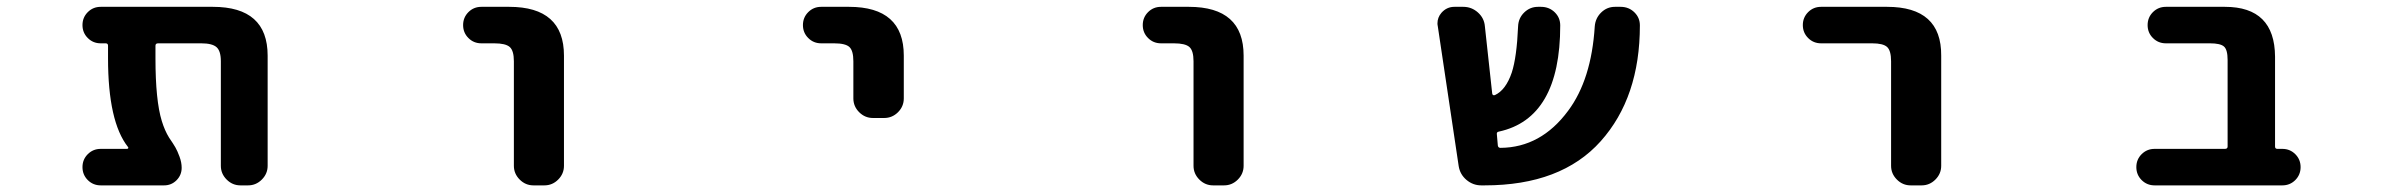

<svg xmlns="http://www.w3.org/2000/svg" viewBox="-20 -566 7040 565"><path d="M767.6 -78.1Q767.6 -54.7 750.5 -37.6Q733.4 -20.5 710 -20.5H687.5Q664.1 -20.5 647 -37.6Q629.9 -54.7 629.9 -78.1V-385.7Q629.9 -416 617.2 -427.2Q604.5 -438.5 572.3 -438.5H445.3Q437.5 -438.5 437.5 -431.6V-394.5Q437.5 -270.5 456.1 -210Q464.8 -181.6 477.5 -161.1Q490.2 -142.6 496.1 -132.3Q502 -122.1 508.3 -105Q514.6 -87.9 514.6 -72.3Q514.6 -50.8 499.5 -35.6Q484.4 -20.5 462.9 -20.5H276.4Q253.9 -20.5 238.3 -36.1Q222.7 -51.8 222.7 -74.2Q222.7 -96.7 238.3 -112.3Q253.9 -127.9 276.4 -127.9H353.5Q356.4 -127.9 357.4 -129.9Q358.4 -131.8 356.4 -133.8Q297.9 -208 297.9 -394.5V-431.6Q297.9 -438.5 291 -438.5H276.4Q253.9 -438.5 238.3 -454.1Q222.7 -469.7 222.7 -492.2Q222.7 -514.6 238.3 -530.3Q253.9 -545.9 276.4 -545.9H606.4Q767.6 -545.9 767.6 -402.3Z M1396.5 -438.5Q1374 -438.5 1358.4 -454.1Q1342.8 -469.7 1342.8 -492.2Q1342.8 -514.6 1358.4 -530.3Q1374 -545.9 1396.5 -545.9H1478.5Q1639.6 -545.9 1639.6 -402.3V-78.1Q1639.6 -54.7 1622.6 -37.6Q1605.5 -20.5 1582 -20.5H1549.8Q1526.4 -20.5 1509.3 -37.6Q1492.2 -54.7 1492.2 -78.1V-385.7Q1492.2 -417 1480 -427.7Q1467.8 -438.5 1434.6 -438.5Z M2396.5 -438.5Q2374 -438.5 2358.4 -454.1Q2342.8 -469.7 2342.8 -492.2Q2342.8 -514.6 2358.4 -530.3Q2374 -545.9 2396.5 -545.9H2478.5Q2639.6 -545.9 2639.6 -402.3V-276.4Q2639.6 -252.9 2622.6 -235.8Q2605.5 -218.8 2582 -218.8H2548.8Q2525.4 -218.8 2508.3 -235.8Q2491.2 -252.9 2491.2 -276.4V-385.7Q2491.2 -417 2479.5 -427.7Q2467.8 -438.5 2434.6 -438.5Z M3396.5 -438.5Q3374 -438.5 3358.4 -454.1Q3342.8 -469.7 3342.8 -492.2Q3342.8 -514.6 3358.4 -530.3Q3374 -545.9 3396.5 -545.9H3478.5Q3639.6 -545.9 3639.6 -402.3V-78.1Q3639.6 -54.7 3622.6 -37.6Q3605.5 -20.5 3582 -20.5H3549.8Q3526.4 -20.5 3509.3 -37.6Q3492.2 -54.7 3492.2 -78.1V-385.7Q3492.2 -417 3480 -427.7Q3467.8 -438.5 3434.6 -438.5Z M4338.9 -20.5Q4314.5 -20.5 4295.4 -36.6Q4276.4 -52.7 4272.5 -77.1L4210.9 -489.3Q4210 -493.2 4210 -497.1Q4210 -514.6 4221.7 -528.3Q4237.3 -545.9 4259.8 -545.9H4286.1Q4310.5 -545.9 4329.1 -529.3Q4347.7 -512.7 4349.6 -488.3L4371.1 -291Q4372.1 -284.2 4378.9 -286.1Q4411.1 -300.8 4428.7 -352.5Q4443.4 -397.5 4447.3 -488.3Q4448.2 -512.7 4465.3 -529.3Q4482.4 -545.9 4505.9 -545.9H4514.6Q4539.1 -545.9 4555.7 -529.3Q4571.3 -513.7 4571.3 -491.2Q4571.3 -217.8 4390.6 -178.7Q4383.8 -177.7 4384.8 -170.9L4387.7 -137.7Q4388.7 -130.9 4395.5 -130.9Q4514.6 -131.8 4594.7 -240.2Q4663.1 -332 4672.9 -488.3Q4674.8 -512.7 4691.9 -529.3Q4709 -545.9 4732.4 -545.9H4749Q4773.4 -545.9 4790 -529.3Q4805.7 -513.7 4805.7 -491.2Q4805.7 -279.3 4690.4 -150.4Q4574.2 -20.5 4348.6 -20.5Z M5338.9 -438.5Q5316.4 -438.5 5300.8 -454.1Q5285.2 -469.7 5285.2 -492.2Q5285.2 -514.6 5300.8 -530.3Q5316.4 -545.9 5338.9 -545.9H5533.2Q5693.4 -545.9 5692.4 -402.3V-78.1Q5692.4 -54.7 5675.3 -37.6Q5658.2 -20.5 5634.8 -20.5H5602.5Q5579.1 -20.5 5562 -37.6Q5544.9 -54.7 5544.9 -78.1V-385.7Q5544.9 -417 5533.2 -427.7Q5521.5 -438.5 5489.3 -438.5Z M6535.2 -389.6Q6535.2 -419.9 6524.4 -429.2Q6513.7 -438.5 6483.4 -438.5H6353.5Q6331.1 -438.5 6315.4 -454.1Q6299.8 -469.7 6299.8 -492.2Q6299.8 -514.6 6315.4 -530.3Q6331.1 -545.9 6353.5 -545.9H6527.3Q6673.8 -545.9 6674.8 -399.4V-134.8Q6674.8 -127.9 6681.6 -127.9H6696.3Q6718.8 -127.9 6734.4 -112.3Q6750 -96.7 6750 -74.2Q6750 -51.8 6734.4 -36.1Q6718.8 -20.5 6696.3 -20.5H6320.3Q6297.9 -20.5 6282.2 -36.1Q6266.6 -51.8 6266.6 -74.2Q6266.6 -96.7 6282.2 -112.3Q6297.9 -127.9 6320.3 -127.9H6527.3Q6535.2 -127.9 6535.2 -134.8Z"/></svg>

Font: Gen Jyuu Gothic Monospace Bold
Style: Bold
Weight: 700
Designer: [Source Han Sans]
Ryoko NISHIZUKA  (kana & ideographs); Paul D. Hunt (Latin, Greek & Cyrillic); Wenlong ZHANG  (bopomofo
Version: Version 1.002.20150607